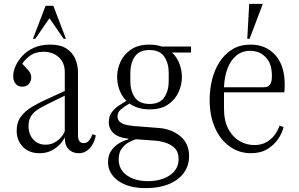

<svg xmlns="http://www.w3.org/2000/svg" viewBox="-20 -780 1540 990"><path d="M184 10Q129 10 97.5 -23.5Q66 -57 66 -105Q66 -150 88.5 -179.5Q111 -209 145 -229Q179 -249 212 -264L314 -311V-408Q314 -457 283 -485Q252 -513 205 -513Q162 -513 134 -492Q106 -471 95 -451Q118 -427 129.5 -413Q141 -399 141 -380Q141 -363 129.5 -348Q118 -333 95 -333Q73 -333 60.5 -348.5Q48 -364 48 -387Q48 -410 59.5 -437.5Q71 -465 94.5 -491Q118 -517 154 -533.5Q190 -550 239 -550Q292 -550 323.5 -529Q355 -508 368.5 -475.5Q382 -443 382 -408V-84Q382 -42 411 -42Q430 -42 441 -57.5Q452 -73 456 -88L474 -82Q471 -62 460 -40.5Q449 -19 430.5 -4.5Q412 10 385 10Q355 10 334.5 -10Q314 -30 314 -72Q306 -54 288 -35Q270 -16 244 -3Q218 10 184 10ZM127 -128Q127 -89 151 -61.5Q175 -34 215 -34Q241 -34 261.5 -45.5Q282 -57 295.5 -73Q309 -89 314 -104V-287L219 -240Q196 -229 175 -215.5Q154 -202 140.5 -182Q127 -162 127 -128ZM150 -580 215 -750H255L320 -580H308L235 -686L162 -580Z M733 190Q641 190 589 152Q537 114 537 56Q537 21 553.5 -3Q570 -27 594.5 -41.5Q619 -56 641 -61V-65Q591 -70 566 -93Q541 -116 541 -150Q541 -181 556.5 -201.5Q572 -222 592 -235Q612 -248 625 -256L632 -260Q607 -285 595.5 -317.5Q584 -350 584 -383Q584 -424 601.5 -462Q619 -500 656 -525Q693 -550 751 -550Q786 -550 814 -540H965V-509H867Q893 -485 905.5 -451Q918 -417 918 -383Q918 -343 900.5 -304.5Q883 -266 846.5 -241Q810 -216 751 -216Q719 -216 693 -224Q667 -232 648 -246L634 -238Q618 -228 602 -214.5Q586 -201 586 -180Q586 -159 602 -148.5Q618 -138 638.5 -134.5Q659 -131 672 -130L800 -120Q865 -115 910 -77.5Q955 -40 955 25Q955 75 927 112.5Q899 150 849 170Q799 190 733 190ZM751 -244Q804 -244 827 -278Q850 -312 850 -362V-404Q850 -454 827 -488Q804 -522 751 -522Q698 -522 675 -488Q652 -454 652 -404V-362Q652 -312 675 -278Q698 -244 751 -244ZM743 154Q811 154 856 123.5Q901 93 901 40Q901 3 880 -17Q859 -37 830 -45.5Q801 -54 777 -55L681 -62Q670 -59 648.5 -48.5Q627 -38 609.5 -16.5Q592 5 592 42Q592 94 634 124Q676 154 743 154Z M1274 10Q1213 10 1164.5 -24.5Q1116 -59 1088.5 -121Q1061 -183 1061 -265Q1061 -319 1073.5 -369.5Q1086 -420 1112.5 -461Q1139 -502 1178.5 -526Q1218 -550 1272 -550Q1351 -550 1399.5 -496Q1448 -442 1448 -345Q1448 -332 1447.5 -321Q1447 -310 1446 -304H1135V-220Q1135 -157 1157 -115.5Q1179 -74 1215 -53Q1251 -32 1291 -32Q1329 -32 1355.5 -48Q1382 -64 1398.5 -87.5Q1415 -111 1421 -132L1442 -125Q1436 -96 1415 -64.5Q1394 -33 1359 -11.5Q1324 10 1274 10ZM1270 -518Q1228 -518 1198.5 -493.5Q1169 -469 1153 -426.5Q1137 -384 1135 -330H1335Q1346 -330 1356.5 -332.5Q1367 -335 1374.5 -347.5Q1382 -360 1382 -390Q1382 -452 1350 -485Q1318 -518 1270 -518ZM1255 -580 1265 -760H1335L1267 -580Z"/></svg>

Font: Xanh Mono
Style: Regular
Weight: 400
Monospace: yes
Designer: Lam Bao, Duy Dao
Foundry: Yellow Type Foundry
Version: Version 3.101; ttfautohint (v1.8.3)